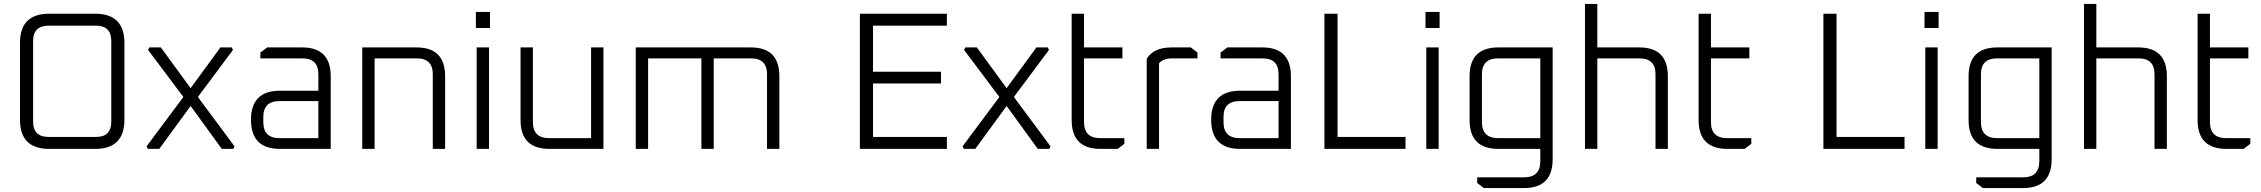

<svg xmlns="http://www.w3.org/2000/svg" viewBox="-20 -760 11542 980"><path d="M82 -149V-541Q82 -690 231 -690H466Q615 -690 615 -541V-149Q615 0 466 0H231Q82 0 82 -149ZM149 -139Q149 -61 228 -61H470Q548 -61 548 -139V-551Q548 -629 470 -629H228Q149 -629 149 -551Z M728 -13 916 -265 736 -505 742 -518H801L953 -310L1105 -518H1163L1169 -505L990 -265L1177 -13L1171 0H1112L953 -219L793 0H735Z M1409 0Q1261 0 1261 -148.5Q1261 -297 1409 -297H1605V-381Q1605 -462 1524 -462H1309V-492L1344 -518H1522Q1668 -518 1668 -371V0ZM1324 -137Q1324 -55 1406 -55H1605V-244H1406Q1324 -244 1324 -163Z M1829 0V-518H2106Q2252 -518 2252 -371V0H2189V-381Q2189 -462 2108 -462H1892V0Z M2409 -617V-699H2481V-617ZM2413 0V-518H2476V0Z M2637 -147V-518H2700V-137Q2700 -55 2782 -55H2997V-518H3060V0H2784Q2637 0 2637 -147Z M3225 0V-518H3812Q3958 -518 3958 -371V0H3895V-381Q3895 -462 3814 -462H3623V0H3560V-462H3288V0Z M4369 0V-690H4813V-629H4436V-394H4783V-334H4436V-61H4813V0Z M4893 -13 5081 -265 4901 -505 4907 -518H4966L5118 -310L5270 -518H5328L5334 -505L5155 -265L5342 -13L5336 0H5277L5118 -219L4958 0H4900Z M5450 -147V-690H5513V-518H5709V-462H5513V-137Q5513 -55 5595 -55H5719V-26L5685 0H5597Q5450 0 5450 -147Z M5833 0V-460Q5868 -518 5960 -518H6058L6092 -492V-462H5963Q5917 -462 5896 -437V0Z M6310 0Q6162 0 6162 -148.5Q6162 -297 6310 -297H6506V-381Q6506 -462 6425 -462H6210V-492L6245 -518H6423Q6569 -518 6569 -371V0ZM6225 -137Q6225 -55 6307 -55H6506V-244H6307Q6225 -244 6225 -163Z M6740 0V-690H6807V-61H7154V0Z M7256 -617V-699H7328V-617ZM7260 0V-518H7323V0Z M7481 -147V-371Q7481 -518 7628 -518H7905V53Q7905 200 7758 200H7554L7520 174V145H7760Q7842 145 7842 63V0H7628Q7481 0 7481 -147ZM7544 -137Q7544 -55 7626 -55H7842V-462H7626Q7544 -462 7544 -381Z M8070 0V-740H8133V-518H8347Q8493 -518 8493 -371V0H8430V-381Q8430 -462 8349 -462H8133V0Z M8650 -147V-690H8713V-518H8909V-462H8713V-137Q8713 -55 8795 -55H8919V-26L8885 0H8797Q8650 0 8650 -147Z M9287 0V-690H9354V-61H9701V0Z M9803 -617V-699H9875V-617ZM9807 0V-518H9870V0Z M10028 -147V-371Q10028 -518 10175 -518H10452V53Q10452 200 10305 200H10101L10067 174V145H10307Q10389 145 10389 63V0H10175Q10028 0 10028 -147ZM10091 -137Q10091 -55 10173 -55H10389V-462H10173Q10091 -462 10091 -381Z M10617 0V-740H10680V-518H10894Q11040 -518 11040 -371V0H10977V-381Q10977 -462 10896 -462H10680V0Z M11197 -147V-690H11260V-518H11456V-462H11260V-137Q11260 -55 11342 -55H11466V-26L11432 0H11344Q11197 0 11197 -147Z"/></svg>

Font: Oxanium ExtraLight Light
Style: Regular
Weight: 300
Version: Version 2.000